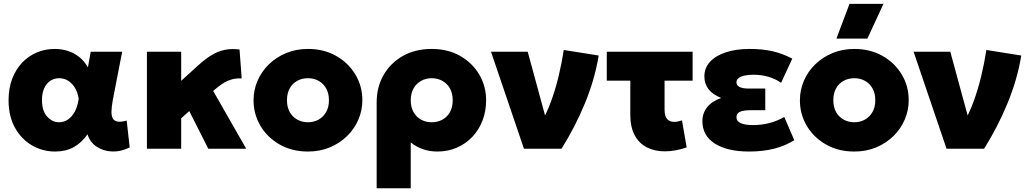

<svg xmlns="http://www.w3.org/2000/svg" viewBox="-20 -790 5468 1020"><path d="M273 15Q206 15 149.8 -17.8Q93.5 -50.5 59.5 -111.5Q25.5 -172.5 25.5 -257.5Q25.5 -321.5 45 -372Q64.5 -422.5 98.2 -457.8Q132 -493 176.2 -511.5Q220.5 -530 271 -530Q308.5 -530 341.8 -519Q375 -508 401.8 -486.5Q428.5 -465 447 -432L462 -515H629L579.5 -260Q572.5 -222 572.2 -196.8Q572 -171.5 580.5 -158.8Q589 -146 606.8 -143.8Q624.5 -141.5 653 -149.5L669 -7Q622.5 16.5 576 14.8Q529.5 13 493.8 -10.5Q458 -34 445 -76.5Q413 -31 371.2 -8Q329.5 15 273 15ZM294 -140.5Q318.5 -140.5 339.8 -154.2Q361 -168 376.5 -195.5Q392 -223 398 -264.5Q395.5 -282.5 389.8 -298.8Q384 -315 374.8 -328.8Q365.5 -342.5 353.5 -352.8Q341.5 -363 326.8 -368.8Q312 -374.5 294.5 -374.5Q267.5 -374.5 246.8 -360.5Q226 -346.5 214.5 -320.5Q203 -294.5 203 -258.5Q203 -201 230.2 -170.8Q257.5 -140.5 294 -140.5Z M760.5 0V-515H942.5V-360.5L1036 -445.5Q1072 -478 1105.5 -498Q1139 -518 1174.5 -525.2Q1210 -532.5 1252.5 -527L1264 -373.5Q1236 -374.5 1213.8 -368.8Q1191.5 -363 1172.8 -352Q1154 -341 1135.5 -326L1112.5 -307L1288 0H1086.5L985.5 -200L942.5 -161.5V0Z M1616 15Q1531 15 1465.8 -22.2Q1400.5 -59.5 1363.8 -121.2Q1327 -183 1327 -257.5Q1327 -311.5 1348 -360.5Q1369 -409.5 1407.8 -447.5Q1446.5 -485.5 1499.5 -507.8Q1552.5 -530 1616 -530Q1701 -530 1766.2 -492.8Q1831.5 -455.5 1868.2 -393.8Q1905 -332 1905 -257.5Q1905 -204 1884 -154.8Q1863 -105.5 1824.2 -67.5Q1785.5 -29.5 1732.8 -7.2Q1680 15 1616 15ZM1616 -140.5Q1647.5 -140.5 1672.8 -154.8Q1698 -169 1712.8 -195.2Q1727.5 -221.5 1727.5 -257.5Q1727.5 -293.5 1713 -319.8Q1698.5 -346 1673.2 -360.2Q1648 -374.5 1616 -374.5Q1584 -374.5 1558.5 -360.2Q1533 -346 1518.8 -319.8Q1504.5 -293.5 1504.5 -257.5Q1504.5 -221.5 1519 -195.2Q1533.5 -169 1559 -154.8Q1584.5 -140.5 1616 -140.5Z M1981 210V-246Q1981 -327.5 2017.8 -391.5Q2054.5 -455.5 2120.2 -492.8Q2186 -530 2273.5 -530Q2359.5 -530 2424.5 -493Q2489.5 -456 2526 -394Q2562.5 -332 2562.5 -257.5Q2562.5 -199.5 2543.5 -150Q2524.5 -100.5 2489.8 -63.5Q2455 -26.5 2407.5 -5.8Q2360 15 2303 15Q2263.5 15 2227.5 2.8Q2191.5 -9.5 2162 -33.5V210ZM2273.5 -140.5Q2305.5 -140.5 2331 -154.8Q2356.5 -169 2370.8 -195.2Q2385 -221.5 2385 -257.5Q2385 -293.5 2370.5 -319.8Q2356 -346 2330.5 -360.2Q2305 -374.5 2273.5 -374.5Q2242 -374.5 2216.8 -360.2Q2191.5 -346 2176.8 -319.8Q2162 -293.5 2162 -257.5Q2162 -221.5 2176.5 -195.2Q2191 -169 2216.2 -154.8Q2241.5 -140.5 2273.5 -140.5Z M2763.5 0 2588.5 -515H2783.5L2896.5 -100L2854 -137Q2883.5 -186 2907.2 -250.8Q2931 -315.5 2948 -386.8Q2965 -458 2975 -524.5L3160.5 -495Q3139.5 -367 3087 -240.2Q3034.5 -113.5 2963 0Z M3511.5 14Q3458.5 14 3417.2 -6.8Q3376 -27.5 3352.2 -70.8Q3328.5 -114 3328.5 -180V-361.5H3203.5V-515H3659.5V-361.5H3510.5V-208.5Q3510.5 -172.5 3524.2 -157.5Q3538 -142.5 3562 -142.5Q3571.5 -142.5 3581.8 -144.8Q3592 -147 3603 -150.5L3628 -7Q3597.5 3.5 3568.2 8.8Q3539 14 3511.5 14Z M3960 15Q3844.5 15 3778 -27Q3711.5 -69 3711.5 -147Q3711.5 -188.5 3736.8 -220.5Q3762 -252.5 3811.5 -269.5Q3766.5 -287.5 3744.2 -316Q3722 -344.5 3722 -384.5Q3722 -429 3751.8 -461.5Q3781.5 -494 3835.8 -512Q3890 -530 3962 -530Q4030 -530 4083.2 -518Q4136.5 -506 4189 -478.5L4129.5 -350Q4100 -371 4062.5 -382Q4025 -393 3983.5 -393Q3955.5 -393 3935.2 -388.5Q3915 -384 3903.8 -375.2Q3892.5 -366.5 3892.5 -352.5Q3892.5 -336 3909.2 -327.8Q3926 -319.5 3958.5 -319.5H4045.5V-204.5H3965.5Q3942 -204.5 3925.5 -200.8Q3909 -197 3900.8 -189Q3892.5 -181 3892.5 -167.5Q3892.5 -145.5 3915.5 -135.5Q3938.5 -125.5 3981 -125.5Q4026 -125.5 4067.2 -136.2Q4108.5 -147 4146.5 -168.5L4199.5 -45.5Q4153 -15.5 4093.2 -0.2Q4033.5 15 3960 15Z M4518.5 15Q4433.5 15 4368.2 -22.2Q4303 -59.5 4266.2 -121.2Q4229.5 -183 4229.5 -257.5Q4229.5 -311.5 4250.5 -360.5Q4271.5 -409.5 4310.2 -447.5Q4349 -485.5 4402 -507.8Q4455 -530 4518.5 -530Q4603.5 -530 4668.8 -492.8Q4734 -455.5 4770.8 -393.8Q4807.5 -332 4807.5 -257.5Q4807.5 -204 4786.5 -154.8Q4765.5 -105.5 4726.8 -67.5Q4688 -29.5 4635.2 -7.2Q4582.5 15 4518.5 15ZM4518.5 -140.5Q4550 -140.5 4575.2 -154.8Q4600.5 -169 4615.2 -195.2Q4630 -221.5 4630 -257.5Q4630 -293.5 4615.5 -319.8Q4601 -346 4575.8 -360.2Q4550.5 -374.5 4518.5 -374.5Q4486.5 -374.5 4461 -360.2Q4435.5 -346 4421.2 -319.8Q4407 -293.5 4407 -257.5Q4407 -221.5 4421.5 -195.2Q4436 -169 4461.5 -154.8Q4487 -140.5 4518.5 -140.5ZM4423.5 -585 4493 -769.5H4673.5L4588 -585Z M5008.5 0 4833.5 -515H5028.5L5141.5 -100L5099 -137Q5128.5 -186 5152.2 -250.8Q5176 -315.5 5193 -386.8Q5210 -458 5220 -524.5L5405.5 -495Q5384.5 -367 5332 -240.2Q5279.5 -113.5 5208 0Z"/></svg>

Font: Geologica Roman ExtraBold
Style: Regular
Weight: 800
Designer: Sindre Bremnes, Frode Helland
Foundry: Monokrom Skriftforlag AS
Version: Version 1.010;gftools[0.9.28]